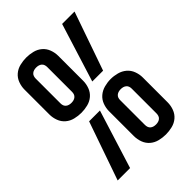

<svg xmlns="http://www.w3.org/2000/svg" viewBox="-221 -838 941 941"><g transform="rotate(-45 250.0 -367.5)"><path d="M141 -360Q119 -360 96.5 -365.5Q74 -371 57 -385.5Q40 -400 32 -421.5Q24 -443 24 -465V-638Q24 -660 32 -681.5Q40 -703 57 -717.5Q74 -732 96.5 -737.5Q119 -743 141 -743Q163 -743 185.5 -737.5Q208 -732 225 -717.5Q242 -703 250 -681.5Q258 -660 258 -638V-465Q258 -443 250 -421.5Q242 -400 225 -385.5Q208 -371 185.5 -365.5Q163 -360 141 -360ZM287 -431 382 -735H468L362 -431ZM141 -429Q149 -429 156.5 -431Q164 -433 170 -438Q176 -443 178.5 -450Q181 -457 181 -465V-638Q181 -645 178.5 -652.5Q176 -660 170 -665Q164 -670 156.5 -672Q149 -674 141 -674Q133 -674 125.5 -672Q118 -670 112 -665Q106 -660 103.5 -652.5Q101 -645 101 -638V-465Q101 -457 103.5 -450Q106 -443 112 -438Q118 -433 125.5 -431Q133 -429 141 -429ZM359 8Q337 8 314.5 2.5Q292 -3 275 -17.5Q258 -32 250 -53.5Q242 -75 242 -98V-270Q242 -292 250 -313.5Q258 -335 275 -349.5Q292 -364 314.5 -370Q337 -376 359 -376Q381 -376 403.5 -370Q426 -364 443 -349.5Q460 -335 468 -313.5Q476 -292 476 -270V-98Q476 -75 468 -53.5Q460 -32 443 -17.5Q426 -3 403.5 2.5Q381 8 359 8ZM359 -61Q367 -61 374.5 -63Q382 -65 388 -70Q394 -75 396.5 -82.5Q399 -90 399 -98V-270Q399 -278 396.5 -285Q394 -292 388 -297Q382 -302 374.5 -304Q367 -306 359 -306Q351 -306 343.5 -304Q336 -302 330 -297Q324 -292 321.5 -285Q319 -278 319 -270V-98Q319 -90 321.5 -82.5Q324 -75 330 -70Q336 -65 343.5 -63Q351 -61 359 -61ZM32 0 138 -304H213L118 0Z"/></g></svg>

Font: Iosevka Web
Style: Regular
Weight: 400
Monospace: yes
Designer: Belleve Invis
Foundry: Belleve Invis
Version: Version 28.0.3; ttfautohint (v1.8.3)